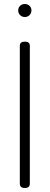

<svg xmlns="http://www.w3.org/2000/svg" viewBox="-20 -939 248 959"><path d="M80.5 -863.5Q71 -873 71 -887Q71 -901 80.5 -910Q90 -919 104 -919Q118 -919 127.5 -910Q137 -901 137 -887Q137 -873 127.5 -863.5Q118 -854 104 -854Q90 -854 80.5 -863.5ZM79 -22V-710Q79 -731 104 -731Q129 -731 129 -710V-22Q129 0 104 0Q79 0 79 -22Z"/></svg>

Font: Terminal Dosis
Style: Light
Weight: 300
Designer: EdgarTolentino, PabloImpallari, IginoMarini
Foundry: EdgarTolentino, PabloImpallari, IginoMarini
Version: Version 1.006